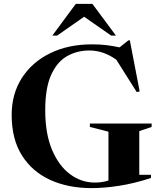

<svg xmlns="http://www.w3.org/2000/svg" viewBox="-20 -955 828 987"><path d="M696 -56.5H756V-40Q668.5 -11.5 592 0.2Q515.5 12 450.5 12Q330.5 12 238 -30.2Q145.5 -72.5 92.8 -156Q40 -239.5 40 -364.5Q40 -472 92.2 -553.8Q144.5 -635.5 237.5 -681.2Q330.5 -727 453 -727Q494 -727 528.5 -722.8Q563 -718.5 594.5 -711.5L640 -747.5H647.5L698 -485L683 -481.5L578 -648Q512 -695.5 439 -695.5Q376.5 -695.5 325 -666.5Q273.5 -637.5 243 -570.2Q212.5 -503 212.5 -388Q212.5 -268 247.5 -185Q282.5 -102 340.5 -59.2Q398.5 -16.5 467 -16.5Q505.5 -16.5 537.5 -27V-278L442 -302.5V-320H759.5V-302.5L696 -281ZM551.5 -772 412.5 -869 273.5 -772H249L369.5 -935H455L576 -772Z"/></svg>

Font: Newsreader 72pt SemiBold
Style: Regular
Weight: 600
Designer: Hugues Gentile
Foundry: Production Type
Version: Version 1.003; ttfautohint (v1.8.3)